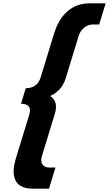

<svg xmlns="http://www.w3.org/2000/svg" viewBox="-20 -880 658 1160"><path d="M106.8 -253C149.8 -253 171 -234 157 -188L75.3 79C50 162 51 260 179 260H276L315.1 132H275.1C240.1 132 220.7 104 232.9 64L311.5 -193C328.6 -249 311.7 -282 283.2 -300C322.7 -318 359.5 -350 376.9 -407L455.5 -664C467.7 -704 504.3 -732 539.3 -732H579.3L618.4 -860H521.4C393.4 -860 332.5 -762 307.1 -679L225.5 -412C211.4 -366 178.6 -347 135.6 -347Z"/></svg>

Font: Hussar
Style: BdSuprConOblThree
Weight: 700
Foundry: Cannot Into Space Fonts
Version: Version 2.00